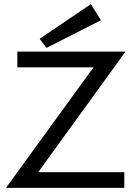

<svg xmlns="http://www.w3.org/2000/svg" viewBox="-20 -910 640 930"><path d="M9 0 433 -584H64V-660H588L165 -76H582V0ZM205 -678 172 -722 420 -890 469 -812Z"/></svg>

Font: Lil Grotesk Medium
Style: Regular
Weight: 500
Designer: Bastien Sozeau
Foundry: NBR — Bastien Sozeau
Version: Version 3.003; ttfautohint (v1.8.4.7-5d5b);gftools[0.9.33]